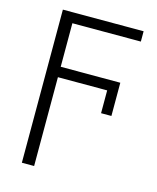

<svg xmlns="http://www.w3.org/2000/svg" viewBox="-110 -605 726 886"><g transform="rotate(15 252.5 -162.5)"><path d="M373.5 -112.3V-221.2H138.2V203.1H79.6V-528.3H465.3V-479H138.2V-271H422.9V-112.3Z"/></g></svg>

Font: Roboto Light
Style: Regular
Weight: 300
Designer: Google
Version: Version 2.134; 2016; ttfautohint (v1.6)